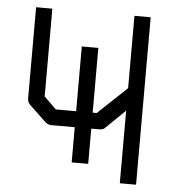

<svg xmlns="http://www.w3.org/2000/svg" viewBox="-48 -710 635 706"><g transform="rotate(5 270.0 -357.0)"><path d="M237 -537H298V-298H313L420 -399V-666H480V-48H420V-316L346 -244Q340 -239 325 -239H298V-109H237V-239H150Q138.5 -239 129 -247L66 -307Q57 -316 57 -329V-666H117V-342L162 -298H237Z"/></g></svg>

Font: 3270 Nerd Font Mono
Style: Regular
Weight: 400
Monospace: yes
Version: Version 3.0.1;Nerd Fonts 3.0.0